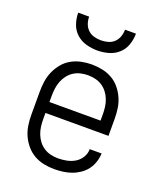

<svg xmlns="http://www.w3.org/2000/svg" viewBox="-138 -829 777 925"><g transform="rotate(20 250.0 -366.0)"><path d="M250 8Q223 8 196.5 2.5Q170 -3 147 -16Q124 -29 106 -50Q88 -71 77 -95.5Q66 -120 62 -146.5Q58 -173 58 -200V-320Q58 -347 62 -373.5Q66 -400 77 -424.5Q88 -449 105.5 -470Q123 -491 146.5 -504Q170 -517 196.5 -522.5Q223 -528 250 -528Q277 -528 303.5 -522.5Q330 -517 353.5 -504Q377 -491 394.5 -470Q412 -449 423 -424.5Q434 -400 438 -373.5Q442 -347 442 -320V-232H119V-200Q119 -181 121.5 -162Q124 -143 131 -125Q138 -107 149.5 -92Q161 -77 177 -66.5Q193 -56 212 -51.5Q231 -47 250 -47Q272 -47 294.5 -51.5Q317 -56 336 -67.5Q355 -79 367 -98.5Q379 -118 379 -141H440Q439 -118 432 -96.5Q425 -75 411.5 -57Q398 -39 379 -26Q360 -13 339 -5.5Q318 2 295.5 5Q273 8 250 8ZM119 -288H381V-320Q381 -339 378.5 -358Q376 -377 369 -395Q362 -413 350.5 -428Q339 -443 323 -453.5Q307 -464 288 -468.5Q269 -473 250 -473Q231 -473 212 -468.5Q193 -464 177 -453.5Q161 -443 149.5 -428Q138 -413 131 -395Q124 -377 121.5 -358Q119 -339 119 -320ZM250 -600Q221 -600 192.5 -608Q164 -616 142.5 -635.5Q121 -655 111.5 -683Q102 -711 102 -740H158Q158 -722 164 -704.5Q170 -687 183 -674.5Q196 -662 214 -657Q232 -652 250 -652Q268 -652 286 -657Q304 -662 317 -674.5Q330 -687 336 -704.5Q342 -722 342 -740H398Q398 -711 388.5 -683Q379 -655 357.5 -635.5Q336 -616 307.5 -608Q279 -600 250 -600Z"/></g></svg>

Font: Iosevka Term Curly Light
Style: Regular
Weight: 300
Designer: Belleve Invis
Foundry: Belleve Invis
Version: Version 32.3.0